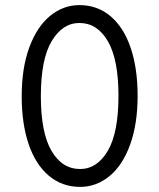

<svg xmlns="http://www.w3.org/2000/svg" viewBox="-20 -726 624 752"><path d="M65 -349Q65 -460 95 -541Q125 -622 176.5 -664Q228 -706 291 -706Q362 -706 413.5 -662Q465 -618 492 -538Q519 -458 519 -351Q519 -240 489.5 -159Q460 -78 408.5 -36Q357 6 294 6Q223 6 171 -38Q119 -82 92 -162Q65 -242 65 -349ZM444 -351Q444 -493 402.5 -564.5Q361 -636 291 -636Q225 -636 182.5 -565Q140 -494 140 -349Q140 -207 181.5 -135.5Q223 -64 294 -64Q360 -64 402 -135Q444 -206 444 -351Z"/></svg>

Font: Tilda Sans
Style: Regular
Weight: 400
Designer: ParaType Ltd
Foundry: ParaType Ltd
Version: Version 1.002W